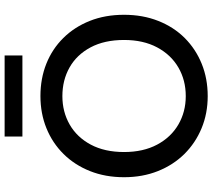

<svg xmlns="http://www.w3.org/2000/svg" viewBox="-64 -843 919 831"><g transform="rotate(-90 395.5 -427.5)"><path d="M395 12Q320 12 256 -14.5Q192 -41 144.5 -89Q97 -137 70.5 -203.5Q44 -270 44 -350Q44 -431 70.5 -497.5Q97 -564 144.5 -612Q192 -660 256 -686Q320 -712 395 -712Q471 -712 535 -686.5Q599 -661 646.5 -613Q694 -565 720.5 -498.5Q747 -432 747 -350Q747 -269 720.5 -202Q694 -135 646.5 -87.5Q599 -40 535 -14Q471 12 395 12ZM395 -83Q464 -83 519 -115Q574 -147 606 -207Q638 -267 638 -350Q638 -435 606 -495Q574 -555 519 -586Q464 -617 395 -617Q327 -617 272 -585.5Q217 -554 185 -494Q153 -434 153 -350Q153 -267 185 -207Q217 -147 272 -115Q327 -83 395 -83ZM220 -790V-867H571V-790Z"/></g></svg>

Font: Rethink Sans Medium
Style: Regular
Weight: 500
Designer: The Rethink Sans project authors (Hans Thiessen). DM Sans designed by Colophon Foundry.
Foundry: Rethink Communications LLC
Version: Version 1.001